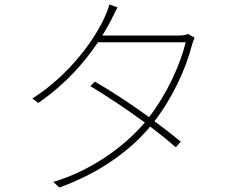

<svg xmlns="http://www.w3.org/2000/svg" viewBox="-20 -811 1040 854"><path d="M503 -778 466 -791C463 -774 452 -749 447 -738C405 -642 292 -479 124 -373L150 -353C274 -438 358 -537 416 -623H806C781 -521 722 -392 643 -290C566 -346 483 -401 402 -448L382 -428C461 -380 547 -323 624 -266C529 -154 378 -49 217 -2L244 23C429 -44 561 -144 648 -248C690 -216 729 -185 762 -156L784 -181C749 -210 709 -241 667 -272C747 -375 806 -503 833 -608C835 -615 841 -634 846 -643L816 -660C806 -655 795 -653 772 -653H435C451 -678 464 -702 475 -723C483 -739 493 -761 503 -778Z"/></svg>

Font: Source Han Sans JP ExtraLight
Style: Regular
Weight: 250
Designer: Ryoko NISHIZUKA 西塚涼子 (kana, bopomofo & ideographs); Paul D. Hunt (Latin, Greek & Cyrillic); Sandoll Communications 산돌커뮤니
Foundry: Adobe
Version: Version 2.001;hotconv 1.0.107;makeotfexe 2.5.65593